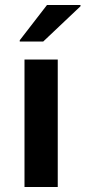

<svg xmlns="http://www.w3.org/2000/svg" viewBox="-20 -748 342 768"><path d="M78 0V-510H211V0ZM59 -582V-587L168 -728H302V-723L153 -582Z"/></svg>

Font: Saira SemiExpanded SemiBold
Style: Regular
Weight: 600
Width: 6
Designer: Hector Gatti with collaboration of the Omnibus-Type team
Foundry: Omnibus-Type
Version: Version 1.101